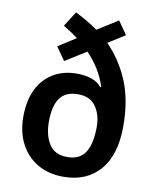

<svg xmlns="http://www.w3.org/2000/svg" viewBox="-86 -831 734 907"><g transform="rotate(10 281.0 -377.5)"><path d="M205 -765Q233 -751 260.5 -735Q288 -719 313 -701L412 -763L456 -700L375 -649Q442 -581 480 -490Q518 -399 518 -274Q518 -136 454.5 -63Q391 10 280 10Q209 10 156.5 -20.5Q104 -51 74.5 -106.5Q45 -162 45 -237Q45 -315 72 -369.5Q99 -424 147.5 -452.5Q196 -481 259 -481Q344 -481 379 -437L383 -439Q369 -483 345.5 -521Q322 -559 290 -592L189 -529L145 -592L230 -646Q213 -659 195.5 -670.5Q178 -682 159 -693ZM282 -386Q222 -386 195 -348Q168 -310 168 -235Q168 -169 195 -127Q222 -85 282 -85Q342 -85 368.5 -127Q395 -169 395 -250Q395 -307 367.5 -346.5Q340 -386 282 -386Z"/></g></svg>

Font: Noto Sans Devanagari SemiCondensed SemiBold
Style: Regular
Weight: 600
Width: 4
Designer: Jelle Bosma - Monotype Design Team
Foundry: Monotype Imaging Inc.
Version: Version 2.004; ttfautohint (v1.8.4.7-5d5b)